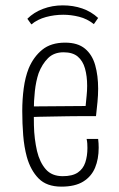

<svg xmlns="http://www.w3.org/2000/svg" viewBox="-20 -685 444 716"><path d="M209 11Q154 11 124 -19.5Q94 -50 80 -100Q70 -137 66.5 -180.5Q63 -224 63 -271Q63 -315 68.5 -356Q74 -397 87 -430Q105 -473 137.5 -499.5Q170 -526 223 -526Q270 -526 297 -503.5Q324 -481 335 -442Q346 -403 346 -354Q346 -330 343.5 -304.5Q341 -279 338 -252L299 -287Q301 -308 303 -327.5Q305 -347 305 -365Q305 -401 297 -429.5Q289 -458 270 -474Q251 -490 217 -490Q181 -490 159 -468Q137 -446 124 -412Q114 -382 110 -345Q106 -308 106 -270Q106 -244 106.5 -218Q107 -192 110 -168Q113 -144 118 -122Q128 -80 150.5 -54Q173 -28 214 -28Q250 -28 270 -41.5Q290 -55 298 -79Q306 -103 306 -133Q306 -141 305.5 -149.5Q305 -158 303 -167H346Q347 -159 347.5 -150.5Q348 -142 348 -134Q348 -92 334.5 -59.5Q321 -27 290.5 -8Q260 11 209 11ZM82 -247V-288L339 -290L338 -252Q317 -252 290.5 -252Q264 -252 235 -251.5Q206 -251 177.5 -250.5Q149 -250 124.5 -249.5Q100 -249 82 -247ZM97 -594 82 -615Q106 -639 140.5 -652Q175 -665 214 -665Q253 -665 286.5 -653.5Q320 -642 346 -618L330 -595Q305 -615 275 -622.5Q245 -630 216 -630Q183 -630 151.5 -621.5Q120 -613 97 -594Z"/></svg>

Font: Truculenta ExtraLight
Style: Regular
Weight: 250
Version: Version 1.002